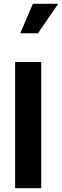

<svg xmlns="http://www.w3.org/2000/svg" viewBox="-20 -996 328 1016"><path d="M60 0ZM60 0V-668H198V0ZM87 -820 154 -976H288L181 -820Z"/></svg>

Font: Gantari
Style: Bold
Weight: 700
Designer: Anugrah Pasau
Foundry: Lafontype
Version: Version 1.000; ttfautohint (v1.6)